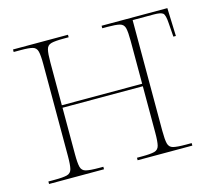

<svg xmlns="http://www.w3.org/2000/svg" viewBox="-82 -638 832 739"><g transform="rotate(-15 333.5 -268.0)"><path d="M27 0V-10H52Q86 -10 101.5 -14Q117 -18 121 -34Q125 -50 125 -85V-451Q125 -486 121 -502Q117 -518 102.5 -522Q88 -526 56 -526H27V-536H246V-526H226Q192 -526 176.5 -522Q161 -518 157 -502Q153 -486 153 -451V-280H473V-451Q473 -486 469 -502Q465 -518 449.5 -522Q434 -526 400 -526H380V-536H642L646 -424H636L632 -479Q630 -512 621.5 -519Q613 -526 585 -526H501V-85Q501 -50 505 -34Q509 -18 524.5 -14Q540 -10 575 -10H598V0H380V-10H400Q434 -10 449.5 -14Q465 -18 469 -34Q473 -50 473 -85V-270H153V-85Q153 -50 157 -34Q161 -18 177 -14Q193 -10 228 -10H246V0Z"/></g></svg>

Font: Noto Serif Display SemiCondensed Thin
Style: Regular
Weight: 100
Width: 4
Designer: Monotype Design Team
Foundry: Monotype Imaging Inc.
Version: Version 2.009